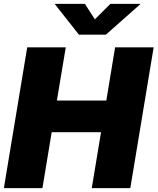

<svg xmlns="http://www.w3.org/2000/svg" viewBox="-20 -972 814 992"><path d="M0 0 120.6 -727.5H319.8L273.9 -452.6H529.3L574.7 -727.5H773.9L653.3 0H454.1L502 -289.1H247.1L199.2 0ZM418.5 -952.1 470.2 -872.1 550.3 -952.1H704.6V-950.2L527.3 -793H387.7L263.7 -950.2L264.2 -952.1Z"/></svg>

Font: Inter 20pt Black
Style: Italic
Weight: 900
Italic angle: -9.3988°
Version: Version 4.001;git-66647c0bb